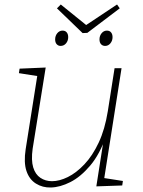

<svg xmlns="http://www.w3.org/2000/svg" viewBox="-20 -826 636 853"><path d="M206 7Q169 8 139.5 -10.5Q110 -29 97.5 -66.5Q85 -104 94 -163L147 -498L153 -487L64 -501L67 -521L183 -526L125 -165Q118 -114 127.5 -82.5Q137 -51 159.5 -36Q182 -21 211 -21Q244 -21 281.5 -39.5Q319 -58 355 -96Q391 -134 418.5 -192.5Q446 -251 459 -332L489 -523H520L442 -27L436 -36L526 -22L523 -2L408 2L442 -215L452 -223Q423 -140 380.5 -90Q338 -40 292.5 -17Q247 6 206 7ZM447 -622Q436 -622 429 -629.5Q422 -637 422 -651Q422 -667 431.5 -678.5Q441 -690 455 -690Q467 -690 473.5 -682Q480 -674 480 -661Q480 -645 470.5 -633.5Q461 -622 447 -622ZM249 -622Q239 -622 232 -629.5Q225 -637 225 -651Q225 -667 234.5 -678.5Q244 -690 258 -690Q270 -690 276.5 -682Q283 -674 283 -661Q283 -645 273.5 -633.5Q264 -622 249 -622ZM500 -806 512 -789 368 -680 347 -679 233 -789 250 -806 370 -709H354Z"/></svg>

Font: Bitter Thin ExtraLight
Style: Italic
Weight: 250
Italic angle: -9°
Version: Version 2.002